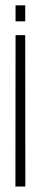

<svg xmlns="http://www.w3.org/2000/svg" viewBox="-20 -618 148 716"><path d="M38 -487 37.5 77.5H74.5L74 -487ZM38 -538.5H74V-598H38Z"/></svg>

Font: Anybody ExtraCondensed ExtraLight
Style: Regular
Weight: 250
Width: 2
Version: Version 1.113;gftools[0.9.25]